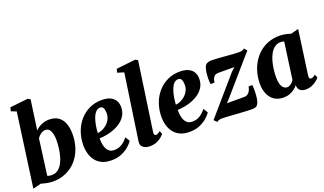

<svg xmlns="http://www.w3.org/2000/svg" viewBox="-79 -1321 3102 1838"><g transform="rotate(-20 1472.5 -402.5)"><path d="M236.5 -501Q252 -517 273.2 -530.5Q294.5 -544 320.8 -552.2Q347 -560.5 377 -560.5Q431 -560.5 468 -536.5Q505 -512.5 523.8 -466Q542.5 -419.5 542.5 -352Q542.5 -292.5 528 -238.2Q513.5 -184 485.5 -138.5Q457.5 -93 417 -59.8Q376.5 -26.5 324.8 -8Q273 10.5 211 10.5Q181.5 10.5 149.5 3.8Q117.5 -3 94.5 -10.5L11 10.5L114.5 -739L61.5 -759.5L70.5 -797L253.5 -817L279 -803ZM178 -59.5Q187 -55.5 198 -53.5Q209 -51.5 222.5 -51.5Q256.5 -51.5 282.2 -69Q308 -86.5 326 -116.2Q344 -146 355.5 -185.2Q367 -224.5 372.5 -268.2Q378 -312 378 -356Q378 -407 361.8 -443Q345.5 -479 310 -479Q293 -479 277.2 -471Q261.5 -463 248.8 -450.8Q236 -438.5 226.5 -424.5Z M1034.5 -105Q1021.5 -84 991.5 -56.8Q961.5 -29.5 915.8 -9Q870 11.5 809 11.5Q752.5 11.5 713 -7.2Q673.5 -26 649.2 -57.8Q625 -89.5 613.8 -129Q602.5 -168.5 602 -209.5Q602 -286.5 625.2 -351.2Q648.5 -416 690.5 -463.5Q732.5 -511 789.5 -537.5Q846.5 -564 912.5 -564Q967 -564 1000.8 -548Q1034.5 -532 1050.8 -504.8Q1067 -477.5 1068 -443.5Q1069.5 -395.5 1050.5 -359.8Q1031.5 -324 999.2 -298.8Q967 -273.5 927.8 -257.5Q888.5 -241.5 847.8 -234Q807 -226.5 772 -225.5Q771.5 -188.5 777.2 -160Q783 -131.5 794.8 -112Q806.5 -92.5 823.8 -82.2Q841 -72 864 -72Q901 -72 928 -84.5Q955 -97 974 -115.5Q993 -134 1006.5 -151ZM877.5 -501Q850 -501 830.8 -479.8Q811.5 -458.5 799.2 -424.5Q787 -390.5 780.5 -351.8Q774 -313 772.5 -278.5Q789 -280 809 -287Q829 -294 848.5 -307Q868 -320 884.2 -338.8Q900.5 -357.5 909.8 -381.5Q919 -405.5 918 -434.5Q916.5 -468.5 906.2 -484.8Q896 -501 877.5 -501Z M1273.5 -107.5Q1271 -90.5 1275.2 -81Q1279.5 -71.5 1291 -71.5Q1298.5 -71.5 1308 -75.8Q1317.5 -80 1336 -94L1349 -61Q1341 -51 1322.5 -34.2Q1304 -17.5 1273 -3.5Q1242 10.5 1197 10.5Q1177.5 10.5 1157.5 3.8Q1137.5 -3 1124.2 -17.5Q1111 -32 1111 -56Q1111 -62 1111.8 -69.2Q1112.5 -76.5 1113.5 -83.8Q1114.5 -91 1115.5 -95L1210 -738.5L1144.5 -758.5L1153.5 -795L1349.5 -817L1374 -803Z M1830 -105Q1817 -84 1787 -56.8Q1757 -29.5 1711.2 -9Q1665.5 11.5 1604.5 11.5Q1548 11.5 1508.5 -7.2Q1469 -26 1444.8 -57.8Q1420.5 -89.5 1409.2 -129Q1398 -168.5 1397.5 -209.5Q1397.5 -286.5 1420.8 -351.2Q1444 -416 1486 -463.5Q1528 -511 1585 -537.5Q1642 -564 1708 -564Q1762.5 -564 1796.2 -548Q1830 -532 1846.2 -504.8Q1862.5 -477.5 1863.5 -443.5Q1865 -395.5 1846 -359.8Q1827 -324 1794.8 -298.8Q1762.5 -273.5 1723.2 -257.5Q1684 -241.5 1643.2 -234Q1602.5 -226.5 1567.5 -225.5Q1567 -188.5 1572.8 -160Q1578.5 -131.5 1590.2 -112Q1602 -92.5 1619.2 -82.2Q1636.5 -72 1659.5 -72Q1696.5 -72 1723.5 -84.5Q1750.5 -97 1769.5 -115.5Q1788.5 -134 1802 -151ZM1673 -501Q1645.5 -501 1626.2 -479.8Q1607 -458.5 1594.8 -424.5Q1582.5 -390.5 1576 -351.8Q1569.5 -313 1568 -278.5Q1584.5 -280 1604.5 -287Q1624.5 -294 1644 -307Q1663.5 -320 1679.8 -338.8Q1696 -357.5 1705.2 -381.5Q1714.5 -405.5 1713.5 -434.5Q1712 -468.5 1701.8 -484.8Q1691.5 -501 1673 -501Z M2217.5 -425.5Q2203.5 -425.5 2186.5 -425.5Q2169.5 -425.5 2151.5 -425.8Q2133.5 -426 2115.8 -426Q2098 -426 2081.5 -426Q2065 -426 2051.5 -426Q2030.5 -426 2017 -415.8Q2003.5 -405.5 1996.5 -388.2Q1989.5 -371 1988 -350.5H1948Q1945 -367 1944.5 -396.2Q1944 -425.5 1947.2 -457.5Q1950.5 -489.5 1959.2 -515.2Q1968 -541 1983.5 -550Q1989 -553 2001.5 -557Q2014 -561 2032 -561Q2059 -561 2096.8 -558.5Q2134.5 -556 2174.8 -552.5Q2215 -549 2251 -546.5Q2287 -544 2309.5 -544Q2328 -544 2341 -548Q2354 -552 2364 -561L2388.5 -533L2061 -155.5L2031.5 -124.5Q2051.5 -124.5 2072 -124.5Q2092.5 -124.5 2115 -124.5Q2137.5 -124.5 2161.8 -124.5Q2186 -124.5 2212.5 -124.5Q2239 -124.5 2258.2 -148.2Q2277.5 -172 2281.5 -205H2320.5Q2322.5 -187 2322.8 -157.5Q2323 -128 2320.2 -96Q2317.5 -64 2309.8 -37.8Q2302 -11.5 2287.5 0Q2281.5 5.5 2268 8.5Q2254.5 11.5 2234 11.5Q2206 11.5 2164.5 9Q2123 6.5 2079 3.5Q2035 0.5 1996.8 -2Q1958.5 -4.5 1935.5 -4.5Q1924 -4.5 1908.8 -0.8Q1893.5 3 1884.5 12L1856 -16L2181 -392Z M2853 -107.5Q2850.5 -88 2855.8 -79.8Q2861 -71.5 2871.5 -71.5Q2879 -71.5 2889.5 -76Q2900 -80.5 2916 -93.5L2930 -60.5Q2923 -50.5 2903.5 -33.5Q2884 -16.5 2854.5 -3.2Q2825 10 2787 10Q2753.5 10 2733 -6.2Q2712.5 -22.5 2710.5 -51.5L2712 -63.5Q2697.5 -45.5 2675.8 -28.5Q2654 -11.5 2625.8 -0.8Q2597.5 10 2563 10Q2505.5 10 2467.2 -16.8Q2429 -43.5 2410.2 -89Q2391.5 -134.5 2391.5 -190Q2391.5 -247.5 2405.8 -301.8Q2420 -356 2447.8 -402.8Q2475.5 -449.5 2516 -485Q2556.5 -520.5 2609 -540.2Q2661.5 -560 2724.5 -560Q2754 -560 2785.2 -553.5Q2816.5 -547 2838.5 -539.5L2916 -560ZM2749.5 -493Q2742 -495.5 2733.2 -497.2Q2724.5 -499 2714.5 -499Q2680 -499 2654 -480.2Q2628 -461.5 2609.8 -429.5Q2591.5 -397.5 2580.2 -357.5Q2569 -317.5 2564 -274.8Q2559 -232 2559 -192.5Q2559 -153 2567.8 -125.8Q2576.5 -98.5 2592 -84.8Q2607.5 -71 2628.5 -71Q2638 -71 2647.2 -74.5Q2656.5 -78 2665.5 -84.5Q2674.5 -91 2682.5 -99.2Q2690.5 -107.5 2697.5 -117.5Z"/></g></svg>

Font: Merriweather 36pt Black
Style: Italic
Weight: 900
Italic angle: -7.8°
Version: Version 2.101